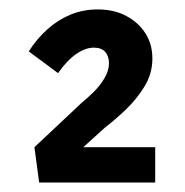

<svg xmlns="http://www.w3.org/2000/svg" viewBox="-20 -805 393 407"><path d="M63 -418 53 -493 153 -587Q164 -596 177.5 -609Q191 -622 201 -638.5Q211 -655 211 -671Q211 -686 203 -695Q195 -704 179 -704Q161 -704 141.5 -690.5Q122 -677 103 -650L41 -696Q58 -723 80.5 -743Q103 -763 129.5 -774Q156 -785 187 -785Q222 -785 248 -771Q274 -757 288.5 -734Q303 -711 303 -681Q303 -649 286.5 -622Q270 -595 247 -573Q224 -551 203 -535L140 -478L144 -493H309V-418Z"/></svg>

Font: Mach Medium
Style: Regular
Weight: 500
Version: Version 1.002